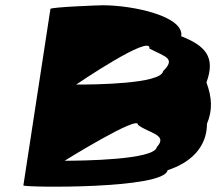

<svg xmlns="http://www.w3.org/2000/svg" viewBox="-20 -720 834 731"><path d="M69 -14C68 -6 607 1 618 -72C705 -100 768 -159 768 -249C790 -300 787 -350 766 -406C803 -506 758 -547 670 -582C682 -658 487 -700 371 -700C357 -700 173 -693 172 -686ZM226 -108C226 -108 511 -285 505 -245C544 -213 622 -208 577 -160C569 -111 290 -108 226 -108ZM270 -398C270 -398 558 -594 549 -535C611 -503 650 -498 601 -449C593 -400 337 -398 270 -398Z"/></svg>

Font: Ampere
Style: SuExtIta
Weight: 400
Version: Version 1